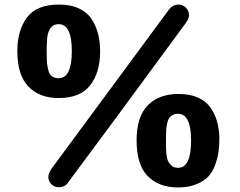

<svg xmlns="http://www.w3.org/2000/svg" viewBox="-20 -768 1054 842"><path d="M56 -544Q56 -634 98 -691Q140 -748 239 -748Q291 -748 328 -730Q365 -712 384 -681Q403 -650 411 -616Q419 -582 419 -542Q419 -450 375.5 -394Q332 -338 237 -338Q153 -338 104.5 -388.5Q56 -439 56 -544ZM185 -524Q185 -501 186.5 -488Q188 -475 192.5 -458Q197 -441 208.5 -433Q220 -425 237 -425Q295 -425 295 -544Q295 -662 237 -662Q224 -662 214.5 -656.5Q205 -651 199.5 -642Q194 -633 190.5 -621Q187 -609 186.5 -595Q186 -581 185 -566.5Q184 -552 185 -539Q185 -529 185 -524ZM192 7Q192 -7 208 -31Q699 -697 718 -722L717 -721Q736 -748 762 -748Q782 -748 795.5 -734Q809 -720 809 -701Q809 -687 794 -666Q446 -192 281 29Q267 53 238 53Q218 53 205 39.5Q192 26 192 7ZM579 -152Q579 -256 628 -306Q677 -356 763 -356Q813 -356 848.5 -340Q884 -324 903.5 -295.5Q923 -267 932 -235Q941 -203 942 -165Q942 -131 938.5 -104Q935 -77 924 -46Q913 -15 894 5.5Q875 26 841 40Q807 54 761 54Q676 54 627.5 4Q579 -46 579 -152ZM708 -165Q708 -161 708 -148.5Q708 -136 708 -129Q708 -122 708.5 -110Q709 -98 710 -90Q711 -82 713.5 -72Q716 -62 720 -56Q724 -50 729.5 -44Q735 -38 743 -35Q751 -32 761 -32Q818 -32 818 -151Q818 -269 761 -269Q743 -269 731 -260Q719 -251 714.5 -233Q710 -215 709 -201.5Q708 -188 708 -165Z"/></svg>

Font: Coval
Style: Heavy
Weight: 900
Foundry: Context Ltd
Version: Version 001.000